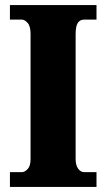

<svg xmlns="http://www.w3.org/2000/svg" viewBox="-20 -734 416 754"><path d="M19 0V-58H66Q77 -58 88.5 -70Q100 -82 100 -109V-601Q100 -631 88.5 -644Q77 -657 66 -657H19V-714H359V-657H310Q294 -657 285.5 -644Q277 -631 277 -600V-110Q277 -85 287 -71.5Q297 -58 310 -58H359V0Z"/></svg>

Font: Noto Serif Tamil Condensed Black
Style: Italic
Weight: 900
Width: 3
Italic angle: -12°
Designer: Indian Type Foundry, Tom Grace, and the Monotype Design Team
Foundry: Monotype Imaging Inc.
Version: Version 2.003; ttfautohint (v1.8.4.7-5d5b)